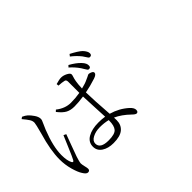

<svg xmlns="http://www.w3.org/2000/svg" viewBox="-119 -1259 1737 1737"><g transform="rotate(-45 750.0 -390.5)"><path d="M755.9 -749 771.5 -765.6Q835.9 -729.5 869.1 -693.4Q902.3 -659.2 899.4 -628.9Q898.4 -605.5 875 -607.4Q868.2 -607.4 862.8 -614.3Q857.4 -621.1 848.1 -637.2Q838.9 -653.3 833 -662.1Q799.8 -710.9 755.9 -749ZM126 -718.8 143.6 -731.4Q171.9 -718.8 189.5 -703.1Q209 -685.5 230 -654.8Q251 -624 251 -597.7Q251 -588.9 247.6 -579.1Q244.1 -569.3 232.4 -543.9Q220.7 -518.6 211.9 -497.1Q150.4 -340.8 150.4 -233.4Q150.4 -163.1 169.9 -126Q181.6 -105.5 193.4 -126Q205.1 -145.5 244.6 -239.7Q284.2 -334 291 -348.6L315.4 -336.9Q307.6 -315.4 276.4 -231.4Q245.1 -147.5 238.3 -127Q220.7 -72.3 220.7 -58.6Q220.7 -43 227.5 -15.1Q234.4 12.7 234.4 23.4Q234.4 47.9 210 47.9Q189.5 47.9 168 11.7Q146.5 -20.5 128.4 -85.4Q110.4 -150.4 110.4 -217.8Q110.4 -335 159.2 -500Q185.5 -597.7 185.5 -612.3Q186.5 -635.7 172.4 -658.2Q158.2 -680.7 126 -718.8ZM676.8 -150.4V-155.3Q629.9 -167 573.2 -167Q521.5 -167 481 -146Q440.4 -125 440.4 -90.8Q440.4 -25.4 546.9 -25.4Q626 -25.4 651.4 -54.2Q676.8 -83 676.8 -150.4ZM576.2 -697.3 574.2 -718.8Q620.1 -732.4 643.6 -732.4Q671.9 -732.4 702.1 -716.8Q732.4 -701.2 732.4 -684.6Q732.4 -675.8 726.1 -657.2Q719.7 -638.7 715.8 -614.3Q710 -583 708 -528.3Q761.7 -541 788.1 -554.7Q802.7 -560.5 815.4 -566.9Q828.1 -573.2 833.5 -576.2Q838.9 -579.1 842.8 -579.1Q858.4 -578.1 874 -569.8Q889.6 -561.5 889.6 -549.8Q889.6 -528.3 847.7 -514.6Q772.5 -490.2 708 -478.5Q709 -388.7 723.6 -189.5Q817.4 -163.1 887.7 -99.6Q918.9 -70.3 918.9 -45.9Q918.9 -18.6 898.4 -18.6Q884.8 -18.6 858.4 -44.9Q793.9 -107.4 726.6 -137.7Q727.5 -125 727.5 -103.5Q727.5 -44.9 687.5 -10.7Q647.5 23.4 561.5 23.4Q493.2 23.4 449.2 -5.9Q405.3 -35.2 405.3 -85.9Q405.3 -144.5 458.5 -175.3Q511.7 -206.1 595.7 -206.1Q637.7 -206.1 675.8 -200.2Q674.8 -223.6 669.9 -321.3Q665 -418.9 663.1 -470.7Q597.7 -460.9 544.9 -460.9Q497.1 -460.9 463.4 -478.5Q429.7 -496.1 390.6 -545.9L406.2 -560.5Q472.7 -507.8 546.9 -507.8Q604.5 -507.8 663.1 -517.6V-660.2Q663.1 -684.6 646.5 -688.5Q620.1 -695.3 576.2 -697.3ZM835 -810.5 849.6 -829.1Q919.9 -793 951.2 -764.6Q985.4 -728.5 984.4 -701.2Q982.4 -676.8 959 -678.7Q952.1 -678.7 946.3 -686Q940.4 -693.4 931.6 -708Q922.9 -722.7 916 -731.4Q882.8 -773.4 835 -810.5Z"/></g></svg>

Font: Bpmf Zihi Serif Light
Style: Light
Weight: 300
Foundry: But Ko
Version: Version 1.320